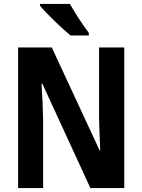

<svg xmlns="http://www.w3.org/2000/svg" viewBox="-20 -955 722 975"><path d="M335 -935H183V-926C214 -888 297 -808 338 -775H431V-788C405 -822 359 -891 335 -935ZM611 0V-714H483V-369C483 -316 487 -254 489 -191H486L243 -714H72V0H199V-347C198 -402 195 -464 191 -530H195L439 0Z"/></svg>

Font: Noto Sans Display SemiCondensed
Style: Bold
Weight: 700
Width: 4
Designer: Monotype Design Team
Foundry: Monotype Imaging Inc.
Version: Version 1.900